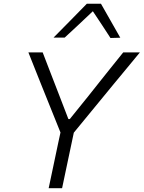

<svg xmlns="http://www.w3.org/2000/svg" viewBox="-20 -988 754 1008"><path d="M235.5 0Q248 -59.5 259.8 -115Q271.5 -170.5 285.5 -237L297.5 -292.5L195.5 -546Q179 -587 164 -625Q149 -663 129 -713H204Q223 -663 237 -627.2Q251 -591.5 263.2 -559.5Q275.5 -527.5 290.5 -489L339 -363H346.5L444.5 -484.5Q476.5 -525 503 -558.2Q529.5 -591.5 558.5 -627.8Q587.5 -664 627 -713H714.5Q679.5 -671 644.8 -628.5Q610 -586 576.5 -546L367.5 -291.5L356 -237Q342 -170.5 330.2 -115Q318.5 -59.5 306 0ZM560 -788.5Q537.5 -823.5 514.2 -858.8Q491 -894 467.5 -929Q430 -893.5 393.5 -859.2Q357 -825 319.5 -790.5H261Q306 -836 348.8 -879.5Q391.5 -923 436 -968.5H510Q535.5 -923.5 561 -878.8Q586.5 -834 611.5 -790Z"/></svg>

Font: Commissioner Light
Style: Italic
Weight: 300
Italic angle: -12°
Designer: Kostas Bartsokas
Foundry: Kostas Bartsokas
Version: Version 1.000; ttfautohint (v1.8.3)